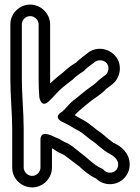

<svg xmlns="http://www.w3.org/2000/svg" viewBox="-20 -798 609 835"><path d="M75 -692C75 -711 91 -728 111 -728C131 -728 148 -711 148 -692V-455C148 -429 149 -400 151 -375C151 -375 159 -324 194 -359C202 -367 210 -374 222 -388C243 -412 265 -428 291 -448C292 -449 293 -449 294 -450C306 -462 322 -475 337 -484C342 -487 347 -491 350 -495C363 -507 376 -516 392 -528C408 -541 433 -537 444 -523C457 -508 452 -482 439 -472C426 -462 411 -452 401 -441C386 -427 361 -412 340 -394L318 -376C305 -366 291 -356 276 -339C266 -327 258 -319 250 -312C250 -312 207 -290 251 -268C268 -259 277 -256 289 -248C307 -236 325 -229 337 -220C353 -208 366 -195 386 -182C397 -175 406 -165 422 -153C431 -146 440 -138 450 -133C473 -121 494 -106 494 -83C494 -62 479 -47 458 -47C446 -47 439 -51 429 -61C427 -63 424 -65 421 -66C401 -74 377 -94 357 -112C334 -131 315 -145 294 -162C278 -175 258 -181 250 -186C235 -197 226 -198 218 -202C208 -207 200 -211 187 -214C184 -215 156 -223 156 -190V-69C156 -50 139 -33 120 -33C101 -33 83 -50 83 -69V-238C83 -311 75 -384 75 -455ZM25 -692V-455C25 -380 33 -307 33 -238V-69C33 -21 73 17 120 17C167 17 206 -22 206 -69V-153C213 -150 217 -147 220 -145C233 -134 256 -127 262 -122C284 -104 304 -91 325 -74C343 -57 367 -36 397 -22C411 -9 432 3 458 3C506 3 544 -35 544 -83C544 -133 506 -163 473 -177C466 -183 460 -187 452 -193C442 -201 430 -213 414 -224C399 -234 386 -246 367 -260C349 -274 329 -282 317 -290C313 -293 310 -294 305 -297C318 -312 332 -323 350 -338L372 -356C389 -370 416 -385 437 -406C438 -407 440 -410 441 -411C451 -417 459 -425 469 -432C504 -460 514 -516 482 -554C454 -588 400 -598 362 -568C347 -557 331 -544 315 -530C314 -529 313 -527 311 -526C293 -515 275 -503 259 -487C239 -471 220 -456 198 -435V-455V-692C198 -739 158 -778 111 -778C64 -778 25 -739 25 -692Z"/></svg>

Font: Blanket
Style: BdOutline
Weight: 700
Foundry: Cannot Into Space Fonts
Version: Version 0.9